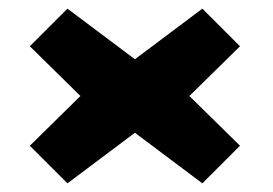

<svg xmlns="http://www.w3.org/2000/svg" viewBox="-20 -529 632 444"><path d="M49 -192 166 -307 49 -422 136 -509 292 -392 448 -509 535 -422 418 -307 535 -192 448 -105 292 -222 136 -105Z"/></svg>

Font: Fix15 Mono
Style: Bold
Weight: 700
Designer: Carrois Corporate & Edenspiekermann AG
Foundry: Carrois Corporate GbR & Edenspiekermann AG
Version: Version 3.206